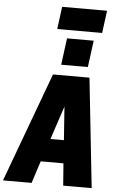

<svg xmlns="http://www.w3.org/2000/svg" viewBox="-115 -1313 841 1363"><g transform="rotate(5 305.0 -632.0)"><path d="M570 -1104H250L271 -1264H591ZM490 -854H300L325 -1044H515ZM592 0H389L377 -158H215L164 0H-40L248 -780H508ZM366 -322 349 -560 270 -322Z"/></g></svg>

Font: Tanohe Sans ExtraBold
Style: Italic
Weight: 800
Designer: Village Type and Design LLC & Cristiano Sobral
Foundry: Cooper Hewitt Smithsonian Design Museum
Version: Version 1.00;September 29, 2021;FontCreator 13.0.0.2655 64-b